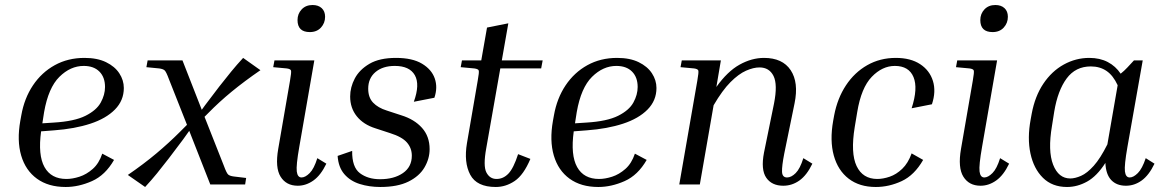

<svg xmlns="http://www.w3.org/2000/svg" viewBox="-20 -736 4649 766"><path d="M435 -98Q400 -37 347 -13.5Q294 10 242 10Q173 10 127.5 -23Q82 -56 64.5 -115.5Q47 -175 61 -254L65 -276Q77 -344 111.5 -395.5Q146 -447 198.5 -476Q251 -505 317 -505Q368 -505 403 -488Q438 -471 456 -443.5Q474 -416 474 -385Q474 -335 438.5 -299Q403 -263 340.5 -242.5Q278 -222 196 -216L144 -212Q131 -117 157.5 -69.5Q184 -22 245 -22Q269 -22 297 -31Q325 -40 350 -62Q375 -84 388 -123ZM156 -289 149 -244 195 -247Q277 -252 321 -274Q365 -296 382 -327Q399 -358 399 -389Q399 -428 376.5 -450.5Q354 -473 314 -473Q261 -473 217 -429.5Q173 -386 156 -289Z M710 -179Q678 -136 653 -103.5Q628 -71 606 -44Q584 -17 559 10L490 -38Q554 -82 604 -124Q654 -166 697 -209L726 -238L654 -420Q643 -450 636.5 -455.5Q630 -461 615 -463L564 -468L569 -495H708L785 -298L798 -316Q830 -359 855 -391Q880 -423 902.5 -450.5Q925 -478 950 -505L1019 -456Q955 -412 904.5 -370.5Q854 -329 811 -285L796 -270L873 -75Q884 -45 890.5 -39.5Q897 -34 912 -32L962 -26L958 0H819L735 -214Z M1216 -608Q1167 -608 1167 -656Q1167 -681 1183.5 -698.5Q1200 -716 1227 -716Q1250 -716 1263.5 -703.5Q1277 -691 1277 -669Q1277 -644 1260.5 -626Q1244 -608 1216 -608ZM1070 -468 1075 -495H1234L1174 -150Q1161 -76 1164 -52Q1167 -28 1183 -28Q1198 -28 1215.5 -45.5Q1233 -63 1246 -105L1282 -83Q1260 -37 1230.5 -16Q1201 5 1168 5Q1122 5 1099.5 -31Q1077 -67 1090 -142L1137 -414Q1143 -448 1141 -454.5Q1139 -461 1124 -463Z M1497 10Q1453 10 1415 -2Q1377 -14 1353.5 -41.5Q1330 -69 1327 -114L1385 -134Q1384 -69 1416 -45Q1448 -21 1496 -21Q1552 -21 1587.5 -45.5Q1623 -70 1623 -115Q1623 -145 1603.5 -167.5Q1584 -190 1536 -205L1478 -224Q1430 -239 1403.5 -272Q1377 -305 1377 -351Q1377 -388 1395.5 -423Q1414 -458 1454 -481.5Q1494 -505 1560 -505Q1625 -505 1663.5 -482Q1702 -459 1714.5 -423Q1727 -387 1713 -346L1631 -330Q1656 -399 1635 -436Q1614 -473 1555 -473Q1507 -473 1478 -448.5Q1449 -424 1449 -382Q1449 -347 1468.5 -326.5Q1488 -306 1523 -295L1581 -276Q1633 -260 1663.5 -226Q1694 -192 1694 -141Q1694 -103 1673.5 -68Q1653 -33 1609.5 -11.5Q1566 10 1497 10Z M2096 -102Q2069 -38 2033.5 -14Q1998 10 1958 10Q1882 10 1856 -39Q1830 -88 1843 -165L1886 -415Q1892 -448 1890 -454.5Q1888 -461 1872 -463L1818 -468L1823 -495H1900L1923 -626L2008 -643L1982 -495H2145L2139 -463H1976L1920 -145Q1907 -74 1920.5 -48Q1934 -22 1961 -22Q1988 -22 2008.5 -43.5Q2029 -65 2047 -121Z M2560 -98Q2525 -37 2472 -13.5Q2419 10 2367 10Q2298 10 2252.5 -23Q2207 -56 2189.5 -115.5Q2172 -175 2186 -254L2190 -276Q2202 -344 2236.5 -395.5Q2271 -447 2323.5 -476Q2376 -505 2442 -505Q2493 -505 2528 -488Q2563 -471 2581 -443.5Q2599 -416 2599 -385Q2599 -335 2563.5 -299Q2528 -263 2465.5 -242.5Q2403 -222 2321 -216L2269 -212Q2256 -117 2282.5 -69.5Q2309 -22 2370 -22Q2394 -22 2422 -31Q2450 -40 2475 -62Q2500 -84 2513 -123ZM2281 -289 2274 -244 2320 -247Q2402 -252 2446 -274Q2490 -296 2507 -327Q2524 -358 2524 -389Q2524 -428 2501.5 -450.5Q2479 -473 2439 -473Q2386 -473 2342 -429.5Q2298 -386 2281 -289Z M3221 -83Q3199 -37 3169.5 -16Q3140 5 3105 5Q3059 5 3037 -27Q3015 -59 3028 -127L3068 -323Q3083 -399 3066 -433Q3049 -467 3010 -467Q2986 -467 2956.5 -454Q2927 -441 2894.5 -408.5Q2862 -376 2827 -316L2772 0H2690L2762 -414Q2768 -448 2766 -454.5Q2764 -461 2749 -463L2695 -468L2700 -495H2856L2838 -389Q2882 -451 2930.5 -478Q2979 -505 3028 -505Q3102 -505 3134.5 -456Q3167 -407 3150 -324L3109 -124Q3099 -73 3100 -50.5Q3101 -28 3120 -28Q3137 -28 3154.5 -45.5Q3172 -63 3185 -105Z M3550 -473Q3500 -473 3458 -429.5Q3416 -386 3400 -289L3390 -229Q3373 -125 3397.5 -73.5Q3422 -22 3480 -22Q3503 -22 3529.5 -31Q3556 -40 3579.5 -62.5Q3603 -85 3617 -124L3663 -98Q3628 -37 3577.5 -13.5Q3527 10 3474 10Q3409 10 3366 -23Q3323 -56 3306.5 -115.5Q3290 -175 3304 -254L3308 -276Q3321 -344 3355 -395.5Q3389 -447 3440 -476Q3491 -505 3554 -505Q3613 -505 3651 -480Q3689 -455 3702 -413Q3715 -371 3698 -320L3617 -304Q3643 -384 3624.5 -428.5Q3606 -473 3550 -473Z M3940 -608Q3891 -608 3891 -656Q3891 -681 3907.5 -698.5Q3924 -716 3951 -716Q3974 -716 3987.5 -703.5Q4001 -691 4001 -669Q4001 -644 3984.5 -626Q3968 -608 3940 -608ZM3794 -468 3799 -495H3958L3898 -150Q3885 -76 3888 -52Q3891 -28 3907 -28Q3922 -28 3939.5 -45.5Q3957 -63 3970 -105L4006 -83Q3984 -37 3954.5 -16Q3925 5 3892 5Q3846 5 3823.5 -31Q3801 -67 3814 -142L3861 -414Q3867 -448 3865 -454.5Q3863 -461 3848 -463Z M4472 5Q4435 5 4413.5 -17.5Q4392 -40 4390 -86Q4356 -33 4317 -11.5Q4278 10 4237 10Q4178 10 4141 -26.5Q4104 -63 4091 -124Q4078 -185 4092 -260L4096 -282Q4109 -352 4142.5 -402Q4176 -452 4224 -478.5Q4272 -505 4326 -505Q4368 -505 4399.5 -488.5Q4431 -472 4451 -442Q4465 -453 4478 -467Q4491 -481 4504 -495H4539L4478 -150Q4465 -76 4468 -52Q4471 -28 4487 -28Q4502 -28 4519.5 -45.5Q4537 -63 4551 -105L4586 -83Q4564 -37 4535 -16Q4506 5 4472 5ZM4177 -234Q4160 -134 4181.5 -79Q4203 -24 4250 -24Q4269 -24 4293 -34.5Q4317 -45 4343.5 -74.5Q4370 -104 4398 -160L4439 -396Q4421 -435 4394.5 -453Q4368 -471 4332 -471Q4271 -471 4235.5 -423Q4200 -375 4186 -291Z"/></svg>

Font: Inria Serif
Style: Italic
Weight: 400
Italic angle: -10°
Designer: Black Foundry Team
Foundry: Black Foundry
Version: Version 1.000; ttfautohint (v1.8.3)